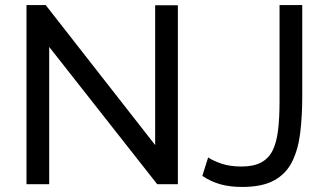

<svg xmlns="http://www.w3.org/2000/svg" viewBox="-20 -730 1295 761"><path d="M175 -544V0H85V-710H161L595 -155V-709H685V0H603ZM805 -106Q824 -93 857.5 -81.5Q891 -70 937 -70Q984 -70 1014 -85.5Q1044 -101 1060 -132.5Q1076 -164 1082 -213Q1088 -262 1088 -329V-710H1178V-349Q1178 -270 1170 -204Q1162 -138 1138 -89.5Q1114 -41 1066.5 -15Q1019 11 940 11Q890 11 852 0Q814 -11 782 -33Z"/></svg>

Font: YasnoRaleway Medium
Style: Regular
Weight: 500
Designer: Matt McInerney, Pablo Impallari, Rodrigo Fuenzalida
Foundry: Matt McInerney, Pablo Impallari, Rodrigo Fuenzalida
Version: Version 4.026